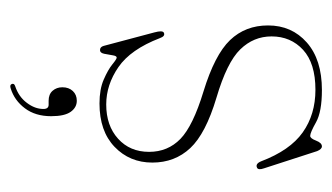

<svg xmlns="http://www.w3.org/2000/svg" viewBox="-160 -316 665 385"><g transform="rotate(90 172.5 -123.5)"><path d="M189.5 -4Q232 -4 258.2 -27.8Q284.5 -51.5 284.5 -90Q284.5 -127.5 258.5 -152.8Q232.5 -178 163.5 -199Q90 -221.5 60.5 -252.2Q31 -283 31 -328.5Q31 -376 65.2 -406.2Q99.5 -436.5 160.5 -436.5Q204 -436.5 225 -424.8Q246 -413 252.5 -413Q257.5 -413 262 -424.8Q266.5 -436.5 273.5 -436.5Q279 -436.5 283 -427L317.5 -320.5Q321.5 -309 316.5 -306.5Q308.5 -302.5 303.5 -314.5Q281.5 -372.5 245.5 -398Q209.5 -423.5 160 -423.5Q107 -423.5 80 -398.8Q53 -374 53 -335.5Q53 -299.5 79 -272.8Q105 -246 176 -225Q248 -203.5 277 -172.5Q306 -141.5 306 -96.5Q306 -51 274.5 -20.8Q243 9.5 187.5 9.5Q159 9.5 139.5 1Q120 -7.5 109.2 -16.2Q98.5 -25 95.5 -25Q92 -25 90.8 -16.5Q89.5 -8 87.8 0.2Q86 8.5 80.5 8.5Q74 8.5 72 1L45 -100.5Q40.5 -117 45.5 -119.5Q52.5 -123 56.5 -111.5Q79 -53 114.5 -28.5Q150 -4 189.5 -4ZM182 111.5Q169 111.5 162 103.5Q155 95.5 155 84Q155 71 162.5 63Q170 55 182 55Q195.5 55 204.2 67.2Q213 79.5 213 106.5Q213 138 197.2 159Q181.5 180 157.5 187.5Q150.5 190 148.5 185.5Q146.5 180.5 153 178.5Q174 171.5 186.2 155.2Q198.5 139 198.5 122Q198.5 111.5 190 111.5Z"/></g></svg>

Font: Fraunces 144pt S050 Thin
Style: Regular
Weight: 100
Version: Version 1.000; ttfautohint (v1.8.3)